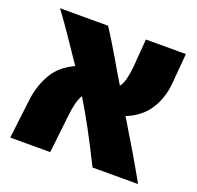

<svg xmlns="http://www.w3.org/2000/svg" viewBox="-110 -726 865 844"><g transform="rotate(20 322.0 -304.5)"><path d="M21 0 44 -190Q53 -256 84.5 -309.5Q116 -363 182 -393Q166 -416 145 -447.5Q124 -479 102 -511Q80 -543 61.5 -569Q43 -595 32 -609H257Q273 -585 294 -550.5Q315 -516 334 -484Q353 -452 363 -434Q378 -408 396 -379Q409 -396 415 -422.5Q421 -449 424 -480L434 -609H621L609 -467Q603 -398 568.5 -344Q534 -290 465 -262Q504 -198 542.5 -133Q581 -68 619 0H406Q365 -82 329.5 -148.5Q294 -215 255 -279Q244 -261 237.5 -234Q231 -207 228 -177L208 0Z"/></g></svg>

Font: Noto Sans Hebrew SemiCondensed Black
Style: Regular
Weight: 900
Width: 4
Designer: Ben Nathan
Foundry: Google LLC
Version: Version 3.001; ttfautohint (v1.8.4.7-5d5b)